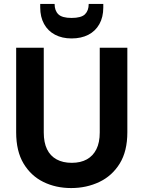

<svg xmlns="http://www.w3.org/2000/svg" viewBox="-20 -942 727 974"><path d="M341 12Q263 12 200 -19Q137 -50 99.5 -112.5Q62 -175 62 -271V-700H202V-270Q202 -219 218.5 -185Q235 -151 267 -133.5Q299 -116 344 -116Q389 -116 420.5 -133.5Q452 -151 469 -185Q486 -219 486 -270V-700H626V-271Q626 -175 587.5 -112.5Q549 -50 484 -19Q419 12 341 12ZM343 -747Q295 -747 259 -766Q223 -785 203.5 -820.5Q184 -856 184 -904V-922H257Q257 -888 276 -869.5Q295 -851 343 -851Q392 -851 411 -869.5Q430 -888 430 -922H504V-904Q504 -855 484 -819.5Q464 -784 428 -765.5Q392 -747 343 -747Z"/></svg>

Font: DM Sans 12pt ExtraBold
Style: Regular
Weight: 800
Version: Version 4.004;gftools[0.9.30]